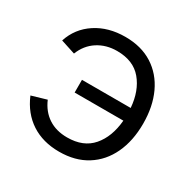

<svg xmlns="http://www.w3.org/2000/svg" viewBox="-133 -683 819 825"><g transform="rotate(30 277.0 -270.0)"><path d="M260.7 15Q180.2 15 122.2 -22.8Q64.2 -60.7 33.7 -132.7L107.3 -154.3Q128 -106 166.8 -80.7Q205.5 -55.3 260 -55.3Q340.2 -55.3 383.3 -105.2Q426.5 -155.2 433.7 -238.7H192V-301.7H433.7Q427.3 -383.2 384.8 -433.9Q342.3 -484.7 261.3 -484.7Q207.5 -484.7 166.2 -458.1Q125 -431.5 105.7 -382.3L33.7 -405.7Q56.3 -475.2 117.2 -515.1Q178 -555 262 -555Q341.2 -555 397.6 -519.2Q454 -483.3 484 -419.1Q514 -354.8 514 -269.7Q514 -184.5 483.8 -120.4Q453.7 -56.3 397 -20.7Q340.3 15 260.7 15Z"/></g></svg>

Font: Manrope Variable Light
Style: Regular
Weight: 200
Designer: Mikhail Sharanda
Foundry: Mikhail Sharanda
Version: Version 4.505